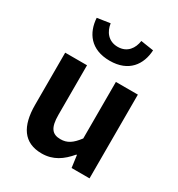

<svg xmlns="http://www.w3.org/2000/svg" viewBox="-198 -968 1033 1112"><g transform="rotate(30 318.5 -412.5)"><path d="M246 14C323 14 376 -24 424 -81H428L439 0H559V-560H412V-182C374 -132 344 -112 299 -112C244 -112 219 -142 219 -229V-560H73V-211C73 -70 125 14 246 14ZM319 -648C446 -648 502 -729 507 -826L421 -839C414 -788 383 -741 319 -741C255 -741 223 -788 216 -839L130 -826C136 -729 191 -648 319 -648Z"/></g></svg>

Font: Noto Sans Mono CJK HK
Style: Bold
Weight: 700
Designer: Ryoko NISHIZUKA 西塚涼子 (kana, bopomofo & ideographs); Paul D. Hunt (Latin, Greek & Cyrillic); Sandoll Communications 산돌커뮤니
Foundry: Adobe
Version: Version 2.004;hotconv 1.0.118;makeotfexe 2.5.65603